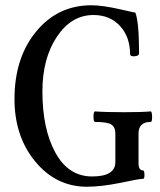

<svg xmlns="http://www.w3.org/2000/svg" viewBox="-20 -696 607 729"><path d="M310 13Q193 13 114 -82.5Q35 -178 35 -320Q35 -476 117 -576Q199 -676 327 -676Q368 -676 435 -661Q482 -650 494 -648Q508 -612 508 -493Q508 -484 492 -482.5Q476 -481 474 -489Q474 -556 435.5 -597.5Q397 -639 335 -639Q251 -639 196 -556.5Q141 -474 141 -349Q141 -206 190.5 -116Q240 -26 330 -26Q418 -26 418 -81V-189Q418 -213 403 -223Q388 -233 341 -233Q335 -233 335 -253Q335 -273 341 -273Q378 -270 452 -270Q519 -270 552 -273Q557 -273 557.5 -253Q558 -233 552 -233Q506 -233 506 -189V-76Q506 -49 523 -49Q528 -49 528.5 -33Q529 -17 523 -17Q508 -17 433 -1Q363 13 310 13Z"/></svg>

Font: Junicode Cond Medium
Style: Regular
Weight: 500
Width: 3
Designer: Peter S. Baker
Version: Version 2.201